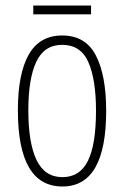

<svg xmlns="http://www.w3.org/2000/svg" viewBox="-20 -668 452 698"><path d="M366 -265Q366 10 207 10Q45 10 45 -267Q45 -400 84.5 -469.5Q124 -539 206 -539Q291 -539 328.5 -466.5Q366 -394 366 -265ZM83 -267Q83 -148 113 -86Q143 -24 207 -24Q270 -24 299.5 -83Q329 -142 329 -266Q329 -378 301.5 -441.5Q274 -505 206 -505Q141 -505 112 -443.5Q83 -382 83 -267ZM311 -648V-616H101V-648Z"/></svg>

Font: Noto Sans Arabic ExtCond ExtLt
Style: Regular
Weight: 200
Width: 2
Designer: Monotype Design Team, Nadine Chahine, Nizar Qandah and Khaled Hosny
Foundry: Monotype Imaging Inc.
Version: Version 2.012; ttfautohint (v1.8.4.7-5d5b)